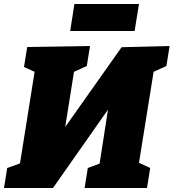

<svg xmlns="http://www.w3.org/2000/svg" viewBox="-38 -940 868 960"><path d="M-18 0 -2 -100 62 -123 135 -581 82 -605 98 -705 412 -710 396 -610 332 -581 288 -305 570 -704 810 -710 794 -610 730 -581 657 -126 713 -100 697 0H385L401 -100L460 -122L502 -392L227 0ZM657 -920 635 -785H313L334 -920Z"/></svg>

Font: Bitter Black
Style: Italic
Weight: 900
Italic angle: -9°
Designer: Sol Matas, and Bitter project Authors
Foundry: Sol Matas
Version: Version 2.001